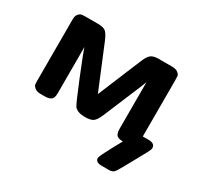

<svg xmlns="http://www.w3.org/2000/svg" viewBox="-130 -639 1042 983"><g transform="rotate(30 391.0 -148.0)"><path d="M65.9 -48.8V-414.1Q65.9 -433.1 74.5 -443.6Q83 -454.1 91.6 -456.1Q100.1 -458 113.8 -458H189.9Q223.1 -458 236.6 -446Q250 -434.1 264.2 -399.9L369.1 -146L476.1 -403.8Q490.2 -438 505.6 -448Q521 -458 547.9 -458H627Q650.9 -458 662.8 -448.5Q674.8 -439 675.8 -430.4Q676.8 -421.9 676.8 -403.8V-73.2H710Q749 -73.2 749 -45.9Q749 -36.1 737.8 -16.1Q719.7 17.1 692.9 65.9Q653.8 137.7 643.8 149.9Q633.8 162.1 612.8 162.1H569.8Q531.7 162.1 532.2 136.2Q532.2 126.5 574.2 48.8Q591.3 19 601.1 0Q584 0 573.5 -4.4Q563 -8.8 559.1 -18.8Q555.2 -28.8 554.7 -34.4Q554.2 -40 554.2 -51.8V-323.2Q550.3 -312 542.7 -293.9Q535.2 -275.9 509 -213.4Q482.9 -150.9 446.8 -64.9Q432.6 -31.7 417.7 -21.5Q402.8 -11.2 372.1 -11.2H369.1Q327.1 -11.2 308.1 -32.2Q298.3 -44.4 248.8 -166.3Q199.2 -288.1 189 -320.8V-46.9Q189 -19 176.5 -9.5Q164.1 0 140.1 0H115.2Q92.3 0 80.6 -9.5Q68.8 -19 67.4 -26.9Q65.9 -34.7 65.9 -48.8Z"/></g></svg>

Font: CMU Sans Serif
Style: Bold
Weight: 700
Version: Version 0.7.0